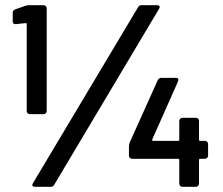

<svg xmlns="http://www.w3.org/2000/svg" viewBox="-20 -720 859 740"><path d="M91 -700H148Q153 -700 156.5 -696.5Q160 -693 160 -688V-292Q160 -287 156.5 -283.5Q153 -280 148 -280H95Q90 -280 86.5 -283.5Q83 -287 83 -292V-627Q83 -631 78 -631L42 -627H40Q29 -627 29 -638V-671Q29 -681 39 -684L76 -697Q84 -700 91 -700ZM107 -14 512 -692Q516 -700 526 -700H585Q592 -700 594.5 -696.5Q597 -693 593 -686L189 -8Q185 0 175 0H115Q108 0 105.5 -3.5Q103 -7 107 -14ZM782 -165V-120Q782 -115 778.5 -111.5Q775 -108 770 -108H752Q747 -108 747 -103V-12Q747 -7 743.5 -3.5Q740 0 735 0H683Q678 0 674.5 -3.5Q671 -7 671 -12V-103Q671 -108 666 -108H489Q484 -108 480.5 -111.5Q477 -115 477 -120V-156Q477 -162 480 -171L588 -411Q592 -420 602 -420H657Q664 -420 666.5 -416.5Q669 -413 666 -406L567 -183Q566 -181 567 -179Q568 -177 570 -177H666Q671 -177 671 -182V-254Q671 -259 674.5 -262.5Q678 -266 683 -266H735Q740 -266 743.5 -262.5Q747 -259 747 -254V-182Q747 -177 752 -177H770Q775 -177 778.5 -173.5Q782 -170 782 -165Z"/></svg>

Font: Amber EN SemiBold
Style: Regular
Weight: 600
Designer: Jeremy Tribby
Foundry: Tribby Type
Version: Version 1.408 November 24, 2021